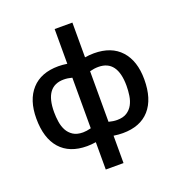

<svg xmlns="http://www.w3.org/2000/svg" viewBox="-164 -885 1134 1220"><g transform="rotate(-20 403.0 -275.0)"><path d="M342 15Q310 20 282 20Q164 20 101 -51Q38 -122 38 -255Q38 -380 101.5 -450Q165 -520 283 -520Q310 -520 342 -515V-750H462V-515Q494 -520 523 -520Q641 -520 704.5 -450Q768 -380 768 -255Q768 -122 705 -51Q642 20 524 20Q495 20 462 15V200H342ZM288 -71Q312 -71 342 -79V-421Q313 -429 286 -429Q158 -429 158 -255Q158 -222 163 -189Q168 -156 182 -130Q196 -104 221.5 -87.5Q247 -71 288 -71ZM520 -429Q492 -429 462 -421V-79Q492 -71 518 -71Q559 -71 584.5 -87.5Q610 -104 624 -130Q638 -156 643 -189Q648 -222 648 -255Q648 -429 520 -429Z"/></g></svg>

Font: Moderustic Med
Style: Regular
Weight: 500
Designer: Tural Alisoy
Foundry: TAFT Foundry
Version: Version 2.110